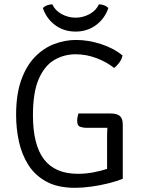

<svg xmlns="http://www.w3.org/2000/svg" viewBox="-20 -886 677 918"><path d="M492 -214.5Q491.5 -251 493.5 -275H388.5Q379.5 -275 364.2 -279.5Q349 -284 349 -309Q349 -318 351 -327.2Q353 -336.5 355 -343.5H507.5Q540.5 -343.5 553.8 -330.8Q567 -318 567 -291V-31Q536.5 -19 497.2 -9.2Q458 0.5 416.8 6.2Q375.5 12 338.5 12Q256 12 201.5 -17.8Q147 -47.5 115.2 -98Q83.5 -148.5 70.2 -210.5Q57 -272.5 57 -336.5Q57 -434 81.2 -502.5Q105.5 -571 146.8 -613.5Q188 -656 239.2 -675.5Q290.5 -695 344 -695Q402.5 -695 463.8 -675Q525 -655 566 -620.5Q561.5 -601 549.2 -585Q537 -569 525.5 -561Q490.5 -589.5 441.5 -608Q392.5 -626.5 341.5 -626.5Q286 -626.5 239.5 -599.2Q193 -572 165.2 -508.2Q137.5 -444.5 137.5 -335Q137.5 -193 190.5 -124Q243.5 -55 352.5 -55Q391.5 -55 428 -62.2Q464.5 -69.5 492 -78.5ZM498 -847.5Q481 -797 439 -766Q397 -735 341.5 -735Q285 -735 243.5 -766Q202 -797 185 -847.5Q193.5 -856.5 205.8 -860.8Q218 -865 230 -865.5Q243.5 -835.5 275 -818.5Q306.5 -801.5 341.5 -801.5Q376.5 -801.5 408 -818.5Q439.5 -835.5 453 -865.5Q465 -865 477.2 -860.8Q489.5 -856.5 498 -847.5Z"/></svg>

Font: Signika SC Light
Style: Regular
Weight: 300
Designer: Anna Giedryś
Foundry: Anna Giedryś
Version: Version 2.000; ttfautohint (v1.8.3) -l 8 -r 50 -G 200 -x 9 -